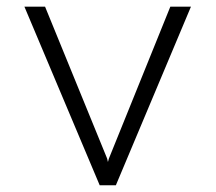

<svg xmlns="http://www.w3.org/2000/svg" viewBox="-20 -548 640 568"><path d="M296.9 -79.1 299.3 -68.8 302.2 -79.1 483.9 -528.3H544.9L322.8 0H274.9L52.2 -528.3H113.3Z"/></svg>

Font: TypoPRO Roboto Mono
Style: Regular
Weight: 300
Designer: Google
Version: Version 2.000986; 2015; ttfautohint (v1.3)